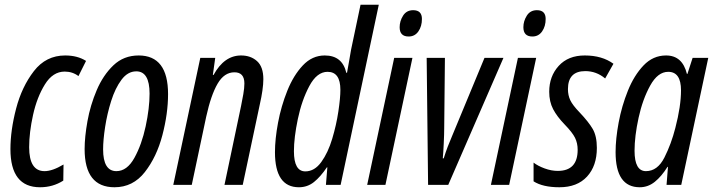

<svg xmlns="http://www.w3.org/2000/svg" viewBox="-20 -780 3008 810"><path d="M247 -18 248 -86Q201 -58 168 -58Q103 -58 103 -159Q103 -221 119.5 -295.5Q136 -370 169.5 -424Q203 -478 253 -478Q286 -478 311 -459L343 -523Q307 -546 255 -546Q174 -546 123 -480Q72 -414 48 -322Q24 -230 24 -151Q24 10 149 10Q203 10 247 -18Z M689 -383Q689 -546 565 -546Q502 -546 458.5 -504.5Q415 -463 388 -399.5Q361 -336 349 -269Q337 -202 337 -151Q337 10 463 10Q541 10 591 -54Q641 -118 665 -209.5Q689 -301 689 -383ZM415 -150Q415 -189 423.5 -244.5Q432 -300 449 -354Q466 -408 492.5 -443.5Q519 -479 555 -479Q611 -479 611 -385Q611 -324 594.5 -247Q578 -170 547 -114Q516 -58 471 -58Q415 -58 415 -150Z M789 0 850 -288Q870 -379 898 -427Q926 -475 969 -475Q1011 -475 1011 -428Q1011 -409 1006.5 -383Q1002 -357 997 -333L927 0H1004L1077 -344Q1083 -370 1087 -397.5Q1091 -425 1091 -446Q1091 -498 1064.5 -522Q1038 -546 997 -546Q926 -546 881 -464H878L888 -536H825L711 0Z M1220 -142Q1220 -199 1236.5 -278Q1253 -357 1285 -417Q1317 -477 1362 -477Q1416 -477 1416 -401Q1416 -367 1407.5 -310Q1399 -253 1381.5 -194.5Q1364 -136 1335.5 -96.5Q1307 -57 1268 -57Q1220 -57 1220 -142ZM1359 -74H1361L1355 0H1417L1578 -760H1501L1461 -570Q1457 -548 1453 -523.5Q1449 -499 1444 -473H1441Q1424 -546 1350 -546Q1297 -546 1257.5 -504Q1218 -462 1192 -397Q1166 -332 1153 -262.5Q1140 -193 1140 -138Q1140 10 1241 10Q1277 10 1304.5 -12Q1332 -34 1359 -74Z M1760 -700Q1760 -737 1723 -737Q1695 -737 1680.5 -714Q1666 -691 1666 -665Q1666 -626 1704 -626Q1730 -626 1745 -647.5Q1760 -669 1760 -700ZM1606 0 1720 -536H1643L1529 0Z M1871 0 2104 -536H2024L1888 -208Q1878 -185 1869 -161.5Q1860 -138 1852 -112H1848Q1850 -132 1852 -173.5Q1854 -215 1854 -239L1857 -536H1780L1786 0Z M2282 -700Q2282 -737 2245 -737Q2217 -737 2202.5 -714Q2188 -691 2188 -665Q2188 -626 2226 -626Q2252 -626 2267 -647.5Q2282 -669 2282 -700ZM2128 0 2242 -536H2165L2051 0Z M2498 -156Q2498 -206 2480.5 -236Q2463 -266 2425 -306Q2396 -336 2386 -357Q2376 -378 2376 -404Q2376 -480 2449 -480Q2496 -480 2533 -449L2568 -511Q2520 -546 2447 -546Q2377 -546 2337 -502Q2297 -458 2297 -393Q2297 -351 2313.5 -319.5Q2330 -288 2362 -255Q2395 -221 2406 -198.5Q2417 -176 2417 -148Q2417 -59 2333 -59Q2306 -59 2277.5 -69.5Q2249 -80 2231 -94V-15Q2270 10 2340 10Q2415 10 2456.5 -35Q2498 -80 2498 -156Z M2657 -144Q2657 -205 2674 -283Q2691 -361 2723 -419Q2755 -477 2799 -477Q2853 -477 2853 -399Q2853 -332 2829 -240Q2812 -173 2783 -115.5Q2754 -58 2705 -58Q2657 -58 2657 -144ZM2796 -76H2798L2792 0H2854L2968 -536H2902L2880 -468H2878Q2859 -546 2790 -546Q2735 -546 2695 -504Q2655 -462 2629 -397.5Q2603 -333 2590 -263.5Q2577 -194 2577 -138Q2577 10 2679 10Q2714 10 2742.5 -13Q2771 -36 2796 -76Z"/></svg>

Font: Noto Sans Display Condensed
Style: Italic
Weight: 400
Width: 3
Designer: Monotype Design team
Foundry: Monotype Imaging Inc.
Version: 1.000